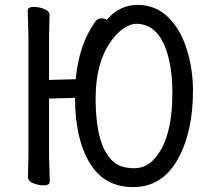

<svg xmlns="http://www.w3.org/2000/svg" viewBox="-20 -739 851 783"><path d="M528 -53Q577 -53 611 -93Q683 -174 683 -360Q683 -480 649 -558Q611 -642 535 -642Q513 -642 484.5 -623.5Q456 -605 430 -567Q370 -480 370 -339Q370 -134 448 -75Q477 -53 528 -53ZM523 24Q405 24 345.5 -75Q286 -174 286 -340L180 -337V-105L183 1Q183 17 158 17Q138 17 116 8.5Q94 0 94 -17L96 -106V-589L93 -695Q93 -711 118 -711Q138 -711 160 -702.5Q182 -694 182 -677L180 -588V-413L289 -416Q301 -554 367 -649Q377 -664 393 -664Q407 -664 415 -658Q467 -719 541 -719Q613 -719 664 -670.5Q715 -622 741 -540Q767 -458 767 -369Q767 -198 703.5 -87Q640 24 523 24Z"/></svg>

Font: ToneOZ-Pinyin-WenKai-Medium
Style: Medium
Weight: 700
Designer: Fontworks Inc.
Foundry: ToneOZ
Version: Version 0.240331